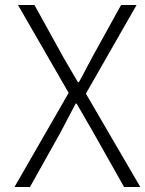

<svg xmlns="http://www.w3.org/2000/svg" viewBox="-20 -749 582 769"><path d="M38 0 255 -377 52 -729H118L233 -521Q243 -504 261.5 -472Q280 -440 292 -420H296Q306 -437 323 -470Q340 -503 350 -521L465 -729H527L324 -374L542 0H477L354 -218Q309 -297 287 -334H283Q232 -236 222 -218L100 0Z"/></svg>

Font: NotoSansHansLight
Style: Regular
Weight: 300
Designer: Ryoko NISHIZUKA  (kana & ideographs); Paul D. Hunt (Latin, Greek & Cyrillic); Wenlong ZHANG  (bopomofo); Sandoll Communi
Foundry: Adobe Systems Incorporated
Version: Version 1.00;December 8, 2021;FontCreator 13.0.0.2675 64-bit